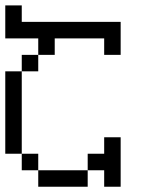

<svg xmlns="http://www.w3.org/2000/svg" viewBox="-20 -708 540 728"><path d="M125 -62.5V0H312.5V-62.5ZM125 -62.5V-125H62.5V-62.5ZM375 -62.5V0H437.5V-187.5H375V-125H312.5V-62.5ZM62.5 -125V-437.5H0V-125ZM62.5 -437.5H125V-500H62.5ZM125 -500H187.5V-562.5H375V-500H437.5Q437.5 -500 437.5 -625H62.5V-687.5H0Q0 -687.5 0 -562.5H125Z"/></svg>

Font: UnifontExMono
Style: Regular
Weight: 500
Version: Version 15.0.06